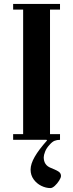

<svg xmlns="http://www.w3.org/2000/svg" viewBox="-20 -713 373 979"><path d="M47 0V-29H98V-664H47V-693H286V-664H235V-29H286V0Q270 0 258 5Q246 10 233 25Q217 42 210 60Q203 78 203 89Q203 129 239 143Q262 152 276.5 160.5Q291 169 291 184Q291 193 281.5 208Q272 223 259.5 234.5Q247 246 237 246Q214 246 190.5 234.5Q167 223 151.5 201.5Q136 180 136 152Q136 123 157 86.5Q178 50 220 3L217 0Z"/></svg>

Font: Monomakh
Style: Regular
Weight: 400
Version: Version 1.200; ttfautohint (v1.8.4.7-5d5b)